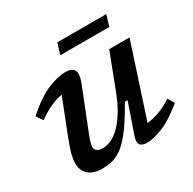

<svg xmlns="http://www.w3.org/2000/svg" viewBox="-153 -838 1012 1007"><g transform="rotate(-30 353.0 -335.0)"><path d="M420.5 -53 483 -234H466.5Q421.5 -154 385.5 -105.2Q349.5 -56.5 318 -31.2Q286.5 -6 256.2 2.5Q226 11 192.5 11Q134 11 106.5 -15.8Q79 -42.5 79 -83Q79 -103 86 -132.8Q93 -162.5 114.5 -218.5L198 -431.5Q131 -421.5 49 -363.5L22 -402.5Q108 -477 169.2 -501Q230.5 -525 273 -525Q313.5 -525 325.2 -502.8Q337 -480.5 317.5 -430L218 -179.5Q200 -134 200 -114Q200 -97.5 212.5 -89Q225 -80.5 245.5 -80.5Q265 -80.5 290 -89.8Q315 -99 343.2 -124.2Q371.5 -149.5 401 -196.2Q430.5 -243 458.5 -318.5L533.5 -514H656.5L514 -78Q547.5 -81 586 -94.8Q624.5 -108.5 667.5 -136L691 -97.5Q610.5 -32 553.2 -10.5Q496 11 463.5 11Q431 11 420 -4.2Q409 -19.5 420.5 -53ZM295 -614.5 315.5 -681H612L592 -614.5Z"/></g></svg>

Font: Newsreader 6pt Medium
Style: Italic
Weight: 500
Italic angle: -17°
Designer: Hugues Gentile
Foundry: Production Type
Version: Version 1.003; ttfautohint (v1.8.3)